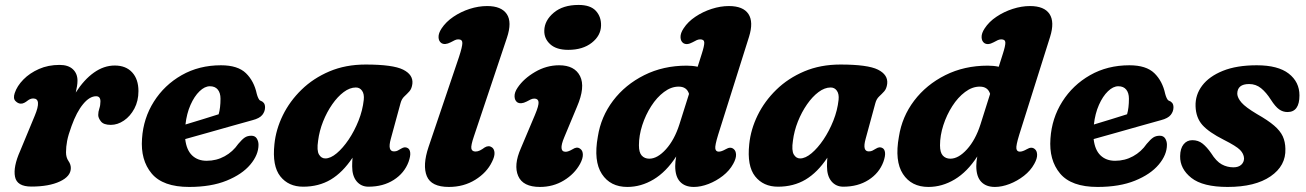

<svg xmlns="http://www.w3.org/2000/svg" viewBox="-20 -744 5293 778"><path d="M63.5 -324Q52.5 -324.5 42.5 -334.8Q32.5 -345 39.5 -366.5Q49 -395.5 74.8 -421.8Q100.5 -448 138 -464.5Q175.5 -481 221.5 -481Q256.5 -481 275.2 -463.5Q294 -446 294 -417Q294 -406.5 292 -394.5Q290 -382.5 287 -369Q320.5 -421.5 360.8 -450Q401 -478.5 445 -478.5Q490 -478.5 515.5 -450.8Q541 -423 541 -375Q541 -335 524.5 -304Q508 -273 482.2 -255.5Q456.5 -238 429 -238Q400 -238 389 -252Q378 -266 378 -278Q378 -291 382.5 -304.2Q387 -317.5 387 -333Q387 -354 369.5 -354Q343 -354 316.8 -322.2Q290.5 -290.5 270 -233.5Q256.5 -197 252 -173Q247.5 -149 247.5 -127Q247.5 -106 257.2 -92Q267 -78 267 -63Q267 -29.5 222.8 -8.8Q178.5 12 107 12Q48.5 12 40.8 -28Q33 -68 61.5 -132L121 -275.5Q150 -345 114.5 -345Q103 -345 91.5 -336Q85.5 -331 78 -327.2Q70.5 -323.5 63.5 -324Z M1027.5 -157.5Q1027.5 -116.5 994.2 -77Q961 -37.5 898.2 -12Q835.5 13.5 746.5 13.5Q640 13.5 594.5 -41Q549 -95.5 555.5 -182.5Q561 -265 603.5 -332.2Q646 -399.5 716.2 -439.5Q786.5 -479.5 875.5 -479.5Q943.5 -479.5 976.5 -447.5Q1009.5 -415.5 1020.5 -363.5Q1023 -354 1026.8 -346Q1030.5 -338 1035.5 -336Q1043.5 -333.5 1048.8 -327Q1054 -320.5 1054 -309Q1054 -292.5 1043 -278.5Q1032 -264.5 1003 -257Q968.5 -247.5 920.5 -234Q872.5 -220.5 822.2 -206.2Q772 -192 730.5 -180.5Q735.5 -136.5 758.2 -114.5Q781 -92.5 817.5 -92.5Q857 -92.5 890.2 -110.8Q923.5 -129 945.5 -161Q961 -179.5 972 -186.8Q983 -194 998.5 -194Q1013.5 -194 1020.5 -182.8Q1027.5 -171.5 1027.5 -157.5ZM830.5 -394.5Q809.5 -394.5 788.5 -374.2Q767.5 -354 752 -319Q736.5 -284 731.5 -239.5Q765 -249.5 801.5 -260.8Q838 -272 866 -281Q873.5 -306.5 873.5 -344Q873.5 -367.5 862.5 -381Q851.5 -394.5 830.5 -394.5Z M1563.5 -181Q1549.5 -130.5 1576.5 -130.5Q1585.5 -130.5 1591.5 -133.8Q1597.5 -137 1606 -142Q1620.5 -151 1632 -144Q1640.5 -139.5 1642.2 -125.8Q1644 -112 1635.5 -88Q1618.5 -42.5 1575.5 -15Q1532.5 12.5 1473 12.5Q1443.5 12.5 1425.2 -9.2Q1407 -31 1407 -70Q1407 -88.5 1408.5 -105Q1368.5 -45 1320 -16.2Q1271.5 12.5 1208.5 12.5Q1149 12.5 1115.8 -29.5Q1082.5 -71.5 1092 -160Q1098 -219.5 1126 -276.8Q1154 -334 1201.8 -380.5Q1249.5 -427 1315 -454.8Q1380.5 -482.5 1461.5 -482.5Q1572 -482.5 1613.5 -461.8Q1655 -441 1651 -404.5Q1648.5 -384.5 1638.8 -373.8Q1629 -363 1618.2 -353Q1607.5 -343 1603 -326ZM1269 -174Q1263 -134 1272.5 -118Q1282 -102 1298 -102Q1319.5 -102 1344.5 -123Q1369.5 -144 1392.8 -178.5Q1416 -213 1432.8 -255Q1449.5 -297 1454 -339.5Q1456.5 -363 1447.2 -376.2Q1438 -389.5 1422 -389.5Q1397.5 -389.5 1372.8 -371Q1348 -352.5 1326.2 -321.2Q1304.5 -290 1289.2 -251.8Q1274 -213.5 1269 -174Z M2034 -590.5 1900.5 -192Q1887.5 -154 1890 -142Q1892.5 -130 1907 -130Q1916 -130 1925 -134.5Q1934 -139 1944 -146.5Q1960.5 -156.5 1974 -146.5Q1983 -139.5 1983.8 -124.5Q1984.5 -109.5 1973.5 -88Q1952.5 -44.5 1905.8 -15.5Q1859 13.5 1799 13.5Q1727.5 13.5 1709.5 -30.2Q1691.5 -74 1716.5 -148.5L1840 -513.5Q1853.5 -555 1853.5 -569.8Q1853.5 -584.5 1837 -584.5Q1830 -584.5 1823 -581.2Q1816 -578 1806 -572.5Q1782.5 -560.5 1768.5 -569.5Q1757.5 -577 1757 -593.2Q1756.5 -609.5 1769.5 -629Q1787 -655.5 1817.2 -676Q1847.5 -696.5 1883.2 -708Q1919 -719.5 1954 -719.5Q2011.5 -719.5 2033.5 -687Q2055.5 -654.5 2034 -590.5Z M2282.5 -542Q2234.5 -542 2209.5 -564.8Q2184.5 -587.5 2185.5 -620.5Q2186.5 -661 2223.8 -692.5Q2261 -724 2324.5 -724Q2372.5 -724 2394.5 -700Q2416.5 -676 2415.5 -640Q2414.5 -599.5 2378 -570.8Q2341.5 -542 2282.5 -542ZM2266.5 -188Q2241.5 -129 2272 -129Q2283 -129 2300.5 -139.5Q2309 -145 2316.8 -145.8Q2324.5 -146.5 2332.5 -140Q2341.5 -133 2341.8 -117.2Q2342 -101.5 2330.5 -80Q2308 -39 2264.8 -12.8Q2221.5 13.5 2168 13.5Q2099 13.5 2079.8 -30.8Q2060.5 -75 2090.5 -143L2147.5 -278Q2164 -317 2162.2 -330.8Q2160.5 -344.5 2145 -344.5Q2138 -344.5 2130.8 -341.2Q2123.5 -338 2114 -332.5Q2090.5 -320.5 2076 -329.5Q2065.5 -337 2065 -353.5Q2064.5 -370 2077.5 -389Q2102 -425.5 2148.2 -452.5Q2194.5 -479.5 2245.5 -479.5Q2308.5 -479.5 2330.5 -435.5Q2352.5 -391.5 2318 -311.5Z M3015 -594.5 2890 -198Q2876.5 -154 2878.5 -141.8Q2880.5 -129.5 2892.5 -129.5Q2903.5 -129.5 2921 -139.5Q2940 -151 2953 -140Q2962 -133 2962.5 -117.2Q2963 -101.5 2951 -80Q2936 -52.5 2909 -31.5Q2882 -10.5 2850.8 1.5Q2819.5 13.5 2791.5 13.5Q2755.5 13.5 2735.8 -7.5Q2716 -28.5 2716 -71Q2716 -89.5 2720 -110Q2679.5 -47.5 2628.5 -17Q2577.5 13.5 2522 13.5Q2453 13.5 2418.8 -39Q2384.5 -91.5 2402.5 -190.5Q2415 -271 2464.2 -336Q2513.5 -401 2590.5 -439.5Q2667.5 -478 2762.5 -478Q2786.5 -478 2807 -473.5L2823.5 -525.5Q2834 -558 2833.8 -571.2Q2833.5 -584.5 2817.5 -584.5Q2810.5 -584.5 2803.5 -581.5Q2796.5 -578.5 2786 -572.5Q2763 -560 2748.5 -569.5Q2738 -577 2737.5 -593.2Q2737 -609.5 2750 -629Q2767.5 -656 2797.8 -676.2Q2828 -696.5 2863.8 -708Q2899.5 -719.5 2933.5 -719.5Q2991.5 -719.5 3012.8 -687.2Q3034 -655 3015 -594.5ZM2569 -155Q2569 -126 2580.5 -113.5Q2592 -101 2611 -101Q2644 -101 2678.5 -139.2Q2713 -177.5 2733 -240L2772 -363.5Q2763 -393 2730 -393Q2699.5 -393 2670.5 -371.2Q2641.5 -349.5 2618.8 -314Q2596 -278.5 2582.5 -236.8Q2569 -195 2569 -155Z M3487.5 -181Q3473.5 -130.5 3500.5 -130.5Q3509.5 -130.5 3515.5 -133.8Q3521.5 -137 3530 -142Q3544.5 -151 3556 -144Q3564.5 -139.5 3566.2 -125.8Q3568 -112 3559.5 -88Q3542.5 -42.5 3499.5 -15Q3456.5 12.5 3397 12.5Q3367.5 12.5 3349.2 -9.2Q3331 -31 3331 -70Q3331 -88.5 3332.5 -105Q3292.5 -45 3244 -16.2Q3195.5 12.5 3132.5 12.5Q3073 12.5 3039.8 -29.5Q3006.5 -71.5 3016 -160Q3022 -219.5 3050 -276.8Q3078 -334 3125.8 -380.5Q3173.5 -427 3239 -454.8Q3304.5 -482.5 3385.5 -482.5Q3496 -482.5 3537.5 -461.8Q3579 -441 3575 -404.5Q3572.5 -384.5 3562.8 -373.8Q3553 -363 3542.2 -353Q3531.5 -343 3527 -326ZM3193 -174Q3187 -134 3196.5 -118Q3206 -102 3222 -102Q3243.5 -102 3268.5 -123Q3293.5 -144 3316.8 -178.5Q3340 -213 3356.8 -255Q3373.5 -297 3378 -339.5Q3380.5 -363 3371.2 -376.2Q3362 -389.5 3346 -389.5Q3321.5 -389.5 3296.8 -371Q3272 -352.5 3250.2 -321.2Q3228.5 -290 3213.2 -251.8Q3198 -213.5 3193 -174Z M4235 -594.5 4110 -198Q4096.5 -154 4098.5 -141.8Q4100.5 -129.5 4112.5 -129.5Q4123.5 -129.5 4141 -139.5Q4160 -151 4173 -140Q4182 -133 4182.5 -117.2Q4183 -101.5 4171 -80Q4156 -52.5 4129 -31.5Q4102 -10.5 4070.8 1.5Q4039.5 13.5 4011.5 13.5Q3975.5 13.5 3955.8 -7.5Q3936 -28.5 3936 -71Q3936 -89.5 3940 -110Q3899.5 -47.5 3848.5 -17Q3797.5 13.5 3742 13.5Q3673 13.5 3638.8 -39Q3604.5 -91.5 3622.5 -190.5Q3635 -271 3684.2 -336Q3733.5 -401 3810.5 -439.5Q3887.5 -478 3982.5 -478Q4006.5 -478 4027 -473.5L4043.5 -525.5Q4054 -558 4053.8 -571.2Q4053.5 -584.5 4037.5 -584.5Q4030.5 -584.5 4023.5 -581.5Q4016.5 -578.5 4006 -572.5Q3983 -560 3968.5 -569.5Q3958 -577 3957.5 -593.2Q3957 -609.5 3970 -629Q3987.5 -656 4017.8 -676.2Q4048 -696.5 4083.8 -708Q4119.5 -719.5 4153.5 -719.5Q4211.5 -719.5 4232.8 -687.2Q4254 -655 4235 -594.5ZM3789 -155Q3789 -126 3800.5 -113.5Q3812 -101 3831 -101Q3864 -101 3898.5 -139.2Q3933 -177.5 3953 -240L3992 -363.5Q3983 -393 3950 -393Q3919.5 -393 3890.5 -371.2Q3861.5 -349.5 3838.8 -314Q3816 -278.5 3802.5 -236.8Q3789 -195 3789 -155Z M4708.5 -157.5Q4708.5 -116.5 4675.2 -77Q4642 -37.5 4579.2 -12Q4516.5 13.5 4427.5 13.5Q4321 13.5 4275.5 -41Q4230 -95.5 4236.5 -182.5Q4242 -265 4284.5 -332.2Q4327 -399.5 4397.2 -439.5Q4467.5 -479.5 4556.5 -479.5Q4624.5 -479.5 4657.5 -447.5Q4690.5 -415.5 4701.5 -363.5Q4704 -354 4707.8 -346Q4711.5 -338 4716.5 -336Q4724.5 -333.5 4729.8 -327Q4735 -320.5 4735 -309Q4735 -292.5 4724 -278.5Q4713 -264.5 4684 -257Q4649.5 -247.5 4601.5 -234Q4553.5 -220.5 4503.2 -206.2Q4453 -192 4411.5 -180.5Q4416.5 -136.5 4439.2 -114.5Q4462 -92.5 4498.5 -92.5Q4538 -92.5 4571.2 -110.8Q4604.5 -129 4626.5 -161Q4642 -179.5 4653 -186.8Q4664 -194 4679.5 -194Q4694.5 -194 4701.5 -182.8Q4708.5 -171.5 4708.5 -157.5ZM4511.5 -394.5Q4490.5 -394.5 4469.5 -374.2Q4448.5 -354 4433 -319Q4417.5 -284 4412.5 -239.5Q4446 -249.5 4482.5 -260.8Q4519 -272 4547 -281Q4554.5 -306.5 4554.5 -344Q4554.5 -367.5 4543.5 -381Q4532.5 -394.5 4511.5 -394.5Z M4978 -66Q4998.5 -66 5009.8 -76.5Q5021 -87 5021 -102.5Q5020 -121 5004.8 -136.5Q4989.5 -152 4939 -177.5Q4878.5 -208 4852.2 -237.5Q4826 -267 4824.5 -313.5Q4823 -359.5 4851.2 -397Q4879.5 -434.5 4935.2 -457Q4991 -479.5 5072.5 -479.5Q5158.5 -479.5 5202 -445.8Q5245.5 -412 5245.5 -357.5Q5245.5 -290 5197 -290Q5178.5 -290 5163.2 -300.8Q5148 -311.5 5130 -339.5Q5111 -369.5 5090 -386.5Q5069 -403.5 5041.5 -403.5Q4993.5 -403.5 4993.5 -363.5Q4994.5 -347 5010.8 -328.2Q5027 -309.5 5073 -282Q5118 -256.5 5142.8 -235.2Q5167.5 -214 5177.8 -191.8Q5188 -169.5 5188.5 -141Q5191 -72.5 5128.5 -29.5Q5066 13.5 4954.5 13.5Q4854 13.5 4807.5 -23.2Q4761 -60 4762 -111.5Q4762.5 -142.5 4776 -159.2Q4789.5 -176 4811.5 -176Q4835.5 -176 4853 -162Q4870.5 -148 4887.5 -123.5Q4908.5 -90 4930.5 -78Q4952.5 -66 4978 -66Z"/></svg>

Font: Fraunces 9pt S100
Style: Bold Italic
Weight: 700
Italic angle: -16°
Version: Version 1.000; ttfautohint (v1.8.3)